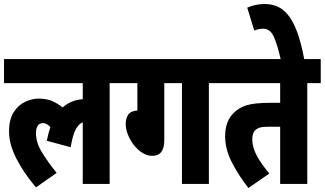

<svg xmlns="http://www.w3.org/2000/svg" viewBox="-20 -916 1617 956"><path d="M0 -502V-622H594V-502H526V0H392V-307Q373 -300 357.5 -272.5Q342 -245 332 -183L213 -215Q220 -252 231 -283Q213 -303 194 -303Q175 -303 167 -288.5Q159 -274 159 -254Q159 -207 188 -159Q217 -111 262 -55L159 17Q98 -55 61.5 -126.5Q25 -198 25 -261Q25 -321 48 -357Q71 -393 105 -409Q139 -425 172 -425Q210 -425 237 -414Q264 -403 292 -381Q333 -418 392 -422V-502Z M798 -502V-217Q798 -140 738 -140Q713 -140 689 -155Q665 -170 646.5 -194Q628 -218 617 -245.5Q606 -273 606 -298Q606 -326 618 -344.5Q630 -363 664 -366V-502H582V-622H1088V-502H1020V0H886V-502Z M1510 -502V0H1375V-285H1318Q1287 -285 1273 -280.5Q1259 -276 1249 -266Q1236 -251 1236 -222Q1236 -184 1257.5 -143Q1279 -102 1321 -52L1217 20Q1168 -42 1134.5 -107.5Q1101 -173 1101 -237Q1101 -276 1112 -305Q1123 -334 1143 -353Q1169 -380 1208.5 -392Q1248 -404 1324 -404H1375V-502H1076V-622H1577V-502Z M1379 -615Q1360 -699 1342 -736Q1324 -773 1291 -773Q1267 -773 1246 -764L1211 -878Q1253 -896 1297 -896Q1330 -896 1359 -884.5Q1388 -873 1413.5 -842.5Q1439 -812 1459.5 -757Q1480 -702 1496 -615Z"/></svg>

Font: Noto Sans ExtraCondensed ExtraBold
Style: Regular
Weight: 800
Width: 2
Designer: Monotype Design Team
Foundry: Monotype Imaging Inc.
Version: Version 2.013; ttfautohint (v1.8.4.7-5d5b)